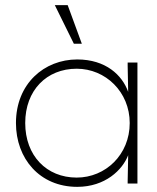

<svg xmlns="http://www.w3.org/2000/svg" viewBox="-20 -713 610 746"><path d="M278 -23C161 -23 78 -108 78 -235C78 -362 161 -446 278 -446C390 -446 484 -356 484 -235C484 -112 390 -23 278 -23ZM42 -235C42 -97 134 13 280 13C389 13 456 -53 478 -110L476 -8V0H514V-470H476V-458L478 -356C455 -421 391 -482 280 -482C152 -482 42 -388 42 -235ZM193 -693 267 -543H298L243 -693Z"/></svg>

Font: Kreadon Extra Light
Style: Regular
Weight: 200
Designer: kohakuno
Foundry: StudioGnu
Version: Version 1.000;Glyphs 3.1.2 (3151)